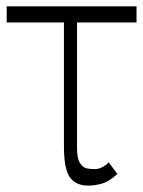

<svg xmlns="http://www.w3.org/2000/svg" viewBox="-20 -575 452 605"><path d="M410.2 -555V-504.3H222.7V-110.4Q222.7 -75.6 231.9 -61.3Q241.1 -46.9 253.7 -44.4Q266.3 -41.9 276.3 -42.3Q279.8 -42.3 281.2 -42.3Q291.5 -42.3 304.5 -49.5Q317.5 -56.8 322.4 -63.6L349.8 -27Q323.9 -2.8 301.1 3.6Q278.4 9.9 258.5 9.9Q218 9.9 199.6 -17.2Q181.1 -44.4 181.5 -116.5V-504.3H1.1V-555Z"/></svg>

Font: Inter Extra Light BETA
Style: Regular
Weight: 200
Designer: Rasmus Andersson
Foundry: rsms
Version: Version 3.011;git-f93a4a705